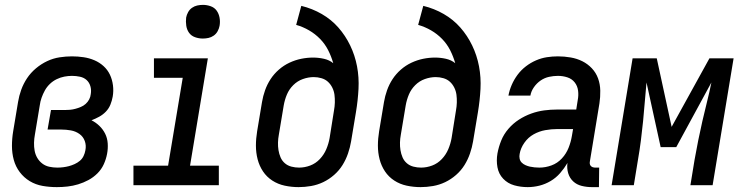

<svg xmlns="http://www.w3.org/2000/svg" viewBox="-20 -759 3040 787"><path d="M213 8Q183 8 154.5 3Q126 -2 102 -16.5Q78 -31 61 -53.5Q44 -76 36.5 -103.5Q29 -131 29 -161Q29 -191 34 -221L54 -341Q58 -366 67 -391Q76 -416 91 -438.5Q106 -461 127.5 -479Q149 -497 173.5 -508.5Q198 -520 224 -524Q250 -528 275 -528Q299 -528 322.5 -524.5Q346 -521 367 -512Q388 -503 404.5 -488Q421 -473 430.5 -453Q440 -433 443 -409.5Q446 -386 442 -363Q439 -346 432.5 -330Q426 -314 414 -301.5Q402 -289 386.5 -280.5Q371 -272 355 -266Q373 -257 387.5 -243Q402 -229 411 -211Q420 -193 421.5 -171.5Q423 -150 419 -129Q415 -107 405.5 -86Q396 -65 379.5 -48.5Q363 -32 342.5 -21Q322 -10 300.5 -3.5Q279 3 257 5.5Q235 8 213 8ZM215 -72Q227 -72 239 -73.5Q251 -75 262.5 -78Q274 -81 286 -86.5Q298 -92 307.5 -100Q317 -108 322.5 -119.5Q328 -131 330 -143Q334 -163 327.5 -181Q321 -199 305.5 -210Q290 -221 270.5 -224.5Q251 -228 231 -228H175L189 -308H245Q256 -308 267 -309Q278 -310 289 -313Q300 -316 311 -320.5Q322 -325 331 -333Q340 -341 345.5 -351.5Q351 -362 352 -373Q355 -390 350.5 -405.5Q346 -421 335 -431Q324 -441 308 -444.5Q292 -448 275 -448Q260 -448 244 -445Q228 -442 212.5 -434.5Q197 -427 184.5 -415Q172 -403 164 -388.5Q156 -374 150.5 -358.5Q145 -343 143 -327L123 -207Q120 -191 119.5 -174Q119 -157 122 -141Q125 -125 133 -111.5Q141 -98 153.5 -88.5Q166 -79 182 -75.5Q198 -72 215 -72Z M527 0V-80H669L729 -440H611V-520H832L759 -80H877V0ZM811 -601Q795 -601 779.5 -606.5Q764 -612 755 -624.5Q746 -637 743.5 -653.5Q741 -670 743 -687Q745 -698 751 -709Q757 -720 767 -727Q777 -734 788.5 -736.5Q800 -739 812 -739Q828 -739 843.5 -733.5Q859 -728 868 -715.5Q877 -703 880 -686.5Q883 -670 880 -653Q878 -642 872 -631Q866 -620 856 -613Q846 -606 834.5 -603.5Q823 -601 811 -601Z M1204 8Q1175 8 1147 2Q1119 -4 1096 -19Q1073 -34 1058 -56.5Q1043 -79 1036 -106Q1029 -133 1029 -162Q1029 -191 1034 -221L1054 -341Q1058 -365 1066.5 -389Q1075 -413 1089 -434.5Q1103 -456 1123 -473.5Q1143 -491 1166.5 -502Q1190 -513 1214.5 -518Q1239 -523 1263 -523Q1286 -523 1308 -518Q1330 -513 1346 -500Q1338 -528 1325 -553.5Q1312 -579 1292 -599.5Q1272 -620 1247 -634.5Q1222 -649 1194 -657L1215 -735Q1260 -724 1299 -701.5Q1338 -679 1367 -646Q1396 -613 1415.5 -572.5Q1435 -532 1443.5 -487Q1452 -442 1449.5 -394.5Q1447 -347 1439 -299L1419 -179Q1415 -155 1406.5 -130Q1398 -105 1384 -82.5Q1370 -60 1349.5 -42Q1329 -24 1305 -12.5Q1281 -1 1255 3.5Q1229 8 1204 8ZM1206 -72Q1229 -72 1251.5 -80.5Q1274 -89 1291 -107Q1308 -125 1317.5 -147.5Q1327 -170 1331 -193L1349 -306Q1352 -322 1352.5 -338.5Q1353 -355 1351 -370.5Q1349 -386 1342 -400Q1335 -414 1324 -424Q1313 -434 1297.5 -438.5Q1282 -443 1266 -443Q1244 -443 1221.5 -435Q1199 -427 1182 -410Q1165 -393 1156 -371.5Q1147 -350 1143 -327L1123 -207Q1120 -191 1119.5 -175Q1119 -159 1121.5 -143.5Q1124 -128 1130 -114Q1136 -100 1147.5 -90Q1159 -80 1174.5 -76Q1190 -72 1206 -72Z M1704 8Q1675 8 1647 2Q1619 -4 1596 -19Q1573 -34 1558 -56.5Q1543 -79 1536 -106Q1529 -133 1529 -162Q1529 -191 1534 -221L1554 -341Q1558 -365 1566.5 -389Q1575 -413 1589 -434.5Q1603 -456 1623 -473.5Q1643 -491 1666.5 -502Q1690 -513 1714.5 -518Q1739 -523 1763 -523Q1786 -523 1808 -518Q1830 -513 1846 -500Q1838 -528 1825 -553.5Q1812 -579 1792 -599.5Q1772 -620 1747 -634.5Q1722 -649 1694 -657L1715 -735Q1760 -724 1799 -701.5Q1838 -679 1867 -646Q1896 -613 1915.5 -572.5Q1935 -532 1943.5 -487Q1952 -442 1949.5 -394.5Q1947 -347 1939 -299L1919 -179Q1915 -155 1906.5 -130Q1898 -105 1884 -82.5Q1870 -60 1849.5 -42Q1829 -24 1805 -12.5Q1781 -1 1755 3.5Q1729 8 1704 8ZM1706 -72Q1729 -72 1751.5 -80.5Q1774 -89 1791 -107Q1808 -125 1817.5 -147.5Q1827 -170 1831 -193L1849 -306Q1852 -322 1852.5 -338.5Q1853 -355 1851 -370.5Q1849 -386 1842 -400Q1835 -414 1824 -424Q1813 -434 1797.5 -438.5Q1782 -443 1766 -443Q1744 -443 1721.5 -435Q1699 -427 1682 -410Q1665 -393 1656 -371.5Q1647 -350 1643 -327L1623 -207Q1620 -191 1619.5 -175Q1619 -159 1621.5 -143.5Q1624 -128 1630 -114Q1636 -100 1647.5 -90Q1659 -80 1674.5 -76Q1690 -72 1706 -72Z M2143 8Q2114 8 2087.5 0.5Q2061 -7 2042.5 -26.5Q2024 -46 2019 -73.5Q2014 -101 2019 -130Q2024 -157 2034.5 -183Q2045 -209 2064 -231Q2083 -253 2107 -268.5Q2131 -284 2157.5 -293.5Q2184 -303 2210.5 -306.5Q2237 -310 2264 -310H2342L2348 -348Q2352 -368 2349.5 -387.5Q2347 -407 2335.5 -421.5Q2324 -436 2305.5 -442Q2287 -448 2267 -448Q2249 -448 2230.5 -444Q2212 -440 2196 -429Q2180 -418 2168.5 -401.5Q2157 -385 2154 -367H2064Q2068 -389 2077.5 -411Q2087 -433 2101.5 -452.5Q2116 -472 2135.5 -487Q2155 -502 2177 -511.5Q2199 -521 2221.5 -524.5Q2244 -528 2267 -528Q2293 -528 2319 -523.5Q2345 -519 2367 -508Q2389 -497 2406 -479Q2423 -461 2431.5 -437.5Q2440 -414 2440.5 -387.5Q2441 -361 2437 -335L2398 -98Q2397 -93 2397.5 -88Q2398 -83 2401.5 -79Q2405 -75 2410 -73.5Q2415 -72 2420 -72H2436L2435 8H2406Q2385 8 2364.5 3Q2344 -2 2329.5 -15.5Q2315 -29 2309 -49Q2303 -69 2306 -91Q2293 -69 2276 -49.5Q2259 -30 2237 -17Q2215 -4 2191 2Q2167 8 2143 8ZM2191 -72Q2216 -72 2240.5 -81Q2265 -90 2283 -109.5Q2301 -129 2310.5 -153Q2320 -177 2324 -201L2329 -230H2264Q2240 -230 2215 -225.5Q2190 -221 2167.5 -208.5Q2145 -196 2129.5 -174Q2114 -152 2110 -128Q2108 -118 2110 -108.5Q2112 -99 2118.5 -92.5Q2125 -86 2134 -82Q2143 -78 2152 -76Q2161 -74 2171 -73Q2181 -72 2191 -72Z M2487 0 2573 -520H2672L2733 -239L2888 -520H2987L2901 0H2810L2827 -104Q2834 -144 2842 -183.5Q2850 -223 2859 -262.5Q2868 -302 2878 -341.5Q2888 -381 2896 -421L2752 -156H2688L2630 -421Q2626 -381 2623 -341.5Q2620 -302 2616 -262.5Q2612 -223 2607 -183.5Q2602 -144 2595 -104L2578 0Z"/></svg>

Font: Iosevka SS18 Medium
Style: Italic
Weight: 500
Italic angle: -9°
Monospace: yes
Designer: Belleve Invis
Foundry: Belleve Invis
Version: Version 25.1.1; ttfautohint (v1.8.4)